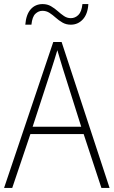

<svg xmlns="http://www.w3.org/2000/svg" viewBox="-20 -921 557 941"><path d="M477 0 390 -264H129L40 0H0L241 -715H282L517 0ZM288 -585Q282 -605 275 -628Q268 -651 261 -675Q254 -652 247 -629Q240 -606 233 -585L140 -300H378ZM104 -800Q108 -850 130.5 -875.5Q153 -901 189 -901Q212 -901 230 -890.5Q248 -880 263 -866.5Q278 -853 293.5 -842.5Q309 -832 327 -832Q348 -832 364 -847.5Q380 -863 384 -901H413Q410 -852 386 -826Q362 -800 327 -800Q304 -800 286 -810.5Q268 -821 253 -834.5Q238 -848 222.5 -858Q207 -868 188 -868Q169 -868 153.5 -853.5Q138 -839 134 -800Z"/></svg>

Font: Noto Sans Sinhala SemiCondensed ExtraLight
Style: Regular
Weight: 200
Width: 4
Designer: Jelle Bosma - Monotype Design Team
Foundry: Monotype Imaging Inc.
Version: Version 2.006; ttfautohint (v1.8.4.7-5d5b)